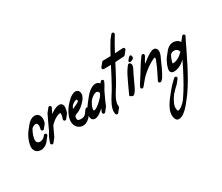

<svg xmlns="http://www.w3.org/2000/svg" viewBox="-290 -1661 3411 2952"><g transform="rotate(-30 1415.0 -185.0)"><path d="M257 -185C244.7 -192.8 228.5 -189.2 220.6 -177.1C219.4 -175.8 218.3 -174.5 217.3 -173C216.1 -171.7 215 -170.4 214.1 -168.9C212.9 -167.7 211.8 -166.3 210.8 -164.8C209.6 -163.6 208.5 -162.2 207.5 -160.7C206.3 -159.5 205.3 -158.2 204.3 -156.7C204.2 -156.6 204.1 -156.5 204.1 -156.5C204 -156.4 204 -156.4 204 -156.4C189.5 -141.8 171.4 -130.6 151.9 -124.9C138.1 -120.6 123.7 -119.4 110.7 -121.3C97.7 -123.3 86.4 -128.4 78.7 -136.6C74.7 -140.6 71.4 -145.3 69.1 -150.9C67.6 -153.5 67 -156.7 65.9 -159.6C65.3 -162.9 64.2 -165.9 63.9 -169.4L63.3 -174.5L63.1 -179.8C62.8 -183.3 63.1 -187 63.1 -190.7C63.7 -198.3 64.5 -206.1 66.1 -214C71.8 -245.9 83.1 -278.3 97 -308.9C104.7 -325.6 113.3 -341.8 122.9 -357.3C136.8 -370 151.9 -380.2 167.6 -385.9C174.1 -388.4 180.7 -389.7 187.2 -390.6C194 -391 199.7 -391.1 204.3 -389.8C213.5 -387.4 220 -381.6 224.9 -370.6C229.8 -359.9 231.4 -345.3 230.8 -330.4C230 -315.3 226.9 -299.7 222.3 -284.2L222.3 -284.1L222.3 -284.1C218.1 -270 226.2 -255.2 240.3 -251C251.9 -247.6 263.8 -252.5 270.1 -262.1C271.3 -263.4 272.4 -264.7 273.3 -266.2C274.6 -267.5 275.6 -268.8 276.6 -270.3C277.8 -271.6 278.9 -272.9 279.9 -274.4C281.1 -275.6 282.2 -277 283.2 -278.5C284.4 -279.7 285.5 -281.1 286.4 -282.6C287.7 -283.8 288.7 -285.2 289.7 -286.7C290.9 -287.9 292 -289.3 293 -290.8C294.2 -292 295.3 -293.4 296.2 -294.9C297.5 -296.1 298.6 -297.5 299.5 -298.9C300.7 -300.2 301.8 -301.5 302.8 -303C304 -304.3 305.1 -305.6 306.1 -307.1C307.3 -308.4 308.4 -309.7 309.3 -311.2C310.6 -312.5 311.7 -313.8 312.6 -315.3C313.8 -316.5 314.9 -317.9 315.9 -319.4C317.1 -320.6 318.2 -322 319.2 -323.5C322.1 -326.5 324.5 -330.2 325.7 -334.5C331.3 -353.1 335.3 -372.6 336.3 -393.2C337.1 -413.7 335.6 -435.5 326.1 -457.5C321.3 -468.4 314.3 -479.2 304.5 -488.2C294.8 -497.1 282.5 -503.7 269.9 -506.8C263.7 -508.4 257.4 -509.3 251.3 -509.5C245 -510 239.8 -509.2 234 -509C222.9 -507.6 211.9 -505.2 201.8 -501.4C181.4 -493.9 163.7 -482.6 148.2 -469.9C132.8 -457 119.4 -442.8 107.3 -427.8C106.7 -427 106.1 -426.2 105.4 -425.4C105 -424.8 104.5 -424.3 104 -423.7C103.4 -422.9 102.8 -422.1 102.2 -421.3C101.7 -420.7 101.2 -420.2 100.8 -419.6C100.1 -418.8 99.5 -418 98.9 -417.2C98.4 -416.6 97.9 -416.1 97.5 -415.5C96.9 -414.7 96.3 -413.9 95.6 -413.1C95.2 -412.6 94.7 -412 94.2 -411.4C93.6 -410.6 93 -409.8 92.4 -409C91.9 -408.5 91.4 -407.9 90.9 -407.3C90.3 -406.5 89.7 -405.7 89.1 -404.9C88.6 -404.4 88.1 -403.8 87.7 -403.3C87 -402.5 86.4 -401.6 85.8 -400.8C85.4 -400.3 84.9 -399.7 84.4 -399.2C83.8 -398.4 83.2 -397.6 82.6 -396.8C82.1 -396.2 81.6 -395.6 81.1 -395.1C80.5 -394.3 79.9 -393.5 79.3 -392.7C78.8 -392.1 78.3 -391.6 77.9 -391C77.2 -390.2 76.6 -389.4 76 -388.6C75.5 -388 75.1 -387.5 74.6 -386.9C74 -386.1 73.4 -385.3 72.7 -384.5C72.3 -383.9 71.8 -383.4 71.3 -382.8C70.7 -382 70.1 -381.2 69.5 -380.4C69 -379.8 68.5 -379.3 68.1 -378.7C67.4 -377.9 66.8 -377.1 66.2 -376.3C65.7 -375.7 65.2 -375.2 64.8 -374.6C64.1 -373.8 63.6 -373 62.9 -372.2C62.5 -371.7 62 -371.1 61.5 -370.5C60.9 -369.7 60.3 -368.9 59.7 -368.1C59.2 -367.6 58.7 -367 58.2 -366.5C57.6 -365.7 57 -364.8 56.4 -364C55.9 -363.5 55.4 -362.9 55 -362.4C30.9 -332.3 11.9 -299.7 -3.7 -265.7C-19.2 -231.5 -31.7 -196.2 -38.7 -157.9C-40.5 -148.4 -41.6 -138.5 -42.3 -128.3C-42.5 -123.1 -42.8 -118 -42.5 -112.6L-42.1 -104.6L-41.1 -96.4C-40.6 -91 -39 -85.4 -37.8 -80C-35.9 -74.5 -34.5 -69 -31.8 -63.7C-27.1 -52.9 -20.3 -42.6 -11.7 -34C-3.3 -25.3 6.8 -18.1 17.5 -13.1C28.2 -8.1 39.3 -4.9 50.5 -3.2C72.7 0 94.6 -2.3 114.8 -8.4C150.6 -19.1 182.3 -41.3 204.8 -71.1C205.9 -72.5 207.1 -73.8 208.1 -75.2C209.2 -76.6 210.3 -77.9 211.4 -79.3C212.5 -80.7 213.6 -82 214.7 -83.4C215.7 -84.7 216.9 -86.1 217.9 -87.5C219 -88.8 220.1 -90.2 221.2 -91.6C222.3 -92.9 223.4 -94.3 224.5 -95.7C225.6 -97 226.7 -98.4 227.7 -99.7C228.8 -101.1 230 -102.4 231 -103.8C232.1 -105.2 233.2 -106.5 234.3 -107.9C235.4 -109.3 236.5 -110.6 237.6 -112C238.7 -113.4 239.8 -114.7 240.8 -116.1C241.9 -117.5 243 -118.8 244.1 -120.2C245.2 -121.6 246.3 -122.9 247.4 -124.3C248.5 -125.7 249.6 -127 250.6 -128.4C251.7 -129.7 252.9 -131.1 253.9 -132.5C258 -137.5 261.9 -142.8 265.4 -148.3L265.4 -148.3C273.3 -160.8 269.5 -177.2 257 -185Z M595.9 -246 595.8 -245.7 595.7 -245.6C590.9 -231.7 598.3 -216.5 612.2 -211.7C624 -207.6 636.6 -212.4 643.1 -222.4C644.4 -223.6 645.4 -225 646.4 -226.5C647.6 -227.7 648.7 -229.1 649.7 -230.6C650.9 -231.8 652 -233.2 653 -234.7C654.2 -235.9 655.3 -237.3 656.2 -238.8C657.4 -240 658.5 -241.4 659.5 -242.9C660.7 -244.1 661.8 -245.5 662.8 -246.9C664 -248.2 665.1 -249.6 666 -251C667.3 -252.3 668.4 -253.6 669.3 -255.1C670.5 -256.4 671.6 -257.7 672.6 -259.2C673.8 -260.5 674.9 -261.8 675.9 -263.3C677.1 -264.6 678.2 -265.9 679.1 -267.4C680.4 -268.6 681.4 -270 682.4 -271.5C683.6 -272.7 684.7 -274.1 685.7 -275.6C686.9 -276.8 688 -278.2 689 -279.7C690.2 -280.9 691.3 -282.3 692.2 -283.8C694.9 -286.5 697.1 -289.8 698.4 -293.6C708 -321.4 717.1 -349.4 719.9 -382.4C720.5 -390.7 720.6 -399.4 719.3 -409C718 -418.4 715.2 -429.2 708.2 -439.9C701.3 -450.7 688.9 -459.5 677.3 -462.7C665.5 -466.4 655 -466 646.7 -465.5C629.2 -464.2 613.4 -460 598.5 -454.6C583.6 -449.3 569.7 -442.6 556.4 -435.3C534.3 -423.2 514.1 -409 494.9 -393.6C509.3 -424.2 523.9 -454.6 538.9 -484.8L538.9 -484.8C545.4 -498 540.1 -514 526.9 -520.5C514.7 -526.6 500.1 -522.3 492.9 -511.1C491.6 -509.9 490.6 -508.5 489.6 -507C488.4 -505.8 487.3 -504.4 486.3 -502.9C485.1 -501.7 484 -500.4 483 -498.9C481.8 -497.6 480.7 -496.3 479.8 -494.8C478.6 -493.5 477.5 -492.2 476.5 -490.7C475.3 -489.4 474.2 -488.1 473.2 -486.6C472 -485.4 470.9 -484 470 -482.5C468.7 -481.3 467.7 -479.9 466.7 -478.4C465.5 -477.2 464.4 -475.8 463.4 -474.3C462.2 -473.1 461.1 -471.7 460.1 -470.2C458.9 -469 457.8 -467.6 456.9 -466.1C455.6 -464.9 454.6 -463.5 453.6 -462C452.4 -460.8 451.3 -459.5 450.3 -458C449.1 -456.7 448 -455.4 447 -453.9C445.8 -452.6 444.7 -451.3 443.8 -449.8C441.9 -447.8 440.1 -445.7 438.9 -443.1C398.2 -361.4 360.8 -278.6 323.1 -196.3C320.6 -192.6 318.1 -188.9 315.7 -185.1C284.1 -135.6 259.3 -81.7 242.8 -25.1C239.3 -13 244.9 0.4 256.7 6.2C268.9 12.2 283.4 7.9 290.6 -3.2C291.8 -4.5 292.9 -5.8 293.9 -7.3C295.1 -8.5 296.2 -9.9 297.2 -11.4C298.4 -12.6 299.5 -14 300.4 -15.5C301.6 -16.7 302.7 -18.1 303.7 -19.6C304.9 -20.8 306 -22.2 307 -23.7C308.2 -24.9 309.3 -26.3 310.2 -27.8C311.5 -29 312.5 -30.4 313.5 -31.9C314.7 -33.1 315.8 -34.4 316.8 -35.9C318 -37.2 319.1 -38.5 320.1 -40C321.3 -41.3 322.4 -42.6 323.3 -44.1C324.5 -45.4 325.6 -46.7 326.6 -48.2C327.8 -49.4 328.9 -50.8 329.9 -52.3C331.1 -53.5 332.2 -54.9 333.1 -56.4C334.4 -57.6 335.4 -59 336.4 -60.5C337.6 -61.7 338.7 -63.1 339.7 -64.6C341.6 -66.5 343.4 -68.8 344.7 -71.4C371.5 -125.9 397 -180.9 422.2 -235.9C422.6 -236.5 423 -237.1 423.4 -237.7C436.6 -251.9 450.6 -265.4 465.2 -277.9C485.5 -295.1 507 -310.8 529.7 -323.2C552.1 -335.5 576.5 -345.4 598 -346.9C603.7 -347.3 607.5 -347.1 609.2 -346.4C611.2 -345.7 610.8 -345.8 611.6 -344.8C612.4 -343.7 613.7 -340.7 614.2 -336.3C614.8 -331.8 614.9 -326.5 614.5 -320.8C612.6 -297.5 604.8 -271.3 595.9 -246Z M900.8 -345.1C882.1 -334.3 862.1 -324.7 841.7 -316C831.5 -311.7 821.2 -307.6 810.8 -303.7L809.3 -303.1C816 -319 824.2 -334.4 833.6 -349.2C837.6 -353.1 841.6 -357 845.8 -360.7C861.5 -374.4 878.8 -386.8 895.9 -394C904.3 -397.6 912.7 -399.7 919.1 -399.8C926.1 -399.8 931 -398 933.3 -395.8C935.7 -393.7 937.5 -390.4 937.8 -384.1C937.8 -379 937.1 -373.4 935.7 -367.8C924.8 -359.6 913.1 -352 900.8 -345.1ZM861.5 -9.4C894.6 -20.4 924.4 -42.9 948 -68.4C976.6 -99.4 1000.2 -136.1 1020.3 -173C1025.5 -182.7 1030.5 -194 1026.7 -204.2C1021.4 -218.2 1001.8 -221.6 988.4 -214.9C970.6 -206 959.8 -184.9 948.7 -169.1C935.7 -150.6 921.2 -130.5 900.9 -119.5C879.4 -107.9 854.2 -107.4 830.5 -108.8C817.1 -109.6 801.1 -111.1 790.6 -120.5C777.4 -132.3 780.9 -154.3 782.3 -170C784 -189.8 798.6 -202.3 816.5 -208.6C851.5 -220.9 884.7 -237.5 914.5 -259.6C928 -269.7 940.8 -280.8 952.7 -292.8C985.5 -325.9 1018.9 -359.6 1035.2 -404.4C1051.2 -448.2 1040.9 -508.8 987.5 -517.7C942.7 -525.2 895 -493.9 862.9 -466C806.1 -416.8 755.9 -358.2 721.9 -290.8C688.9 -225.3 665.1 -138.9 703.7 -70.5C722.7 -36.7 757 -11.9 795.1 -4.5C818.1 0 840.4 -2.4 861.5 -9.4Z M1165.7 -309.9C1181.5 -322.9 1198.3 -334.4 1215.2 -341.8C1232.2 -349.3 1248.3 -351.6 1261.2 -347.2C1267.5 -345.3 1272.9 -341.8 1277.7 -336.7C1282.6 -331.6 1286.8 -324.6 1290.2 -316.7L1290.3 -316.4C1291.2 -314.2 1292.5 -312.3 1293.9 -310.5C1292.9 -308.6 1291.9 -306.8 1290.9 -304.9C1286.8 -297 1282.8 -289.1 1278.8 -281.2C1277.5 -279.3 1276.2 -277.4 1274.9 -275.4C1270.2 -268.7 1265.4 -262 1260.6 -255.4C1256 -250.1 1251.4 -244.9 1246.7 -239.7C1217.7 -208.1 1186.4 -178 1152.9 -153.4C1136.3 -141.4 1118.5 -130.5 1102.1 -124.9C1098.1 -123.6 1094.2 -122.6 1091 -122.2C1089.3 -122 1087.9 -121.9 1086.5 -121.9C1084.8 -121.9 1083.4 -122.1 1082.1 -122.2C1079.5 -122.6 1077.9 -123.4 1077.1 -124C1076.2 -124.6 1075.7 -125.1 1074.9 -126.5C1073.4 -129.3 1072.1 -135.6 1072.9 -144.5C1073.5 -153 1075.5 -162.4 1078.1 -171.8C1083.5 -190.6 1091.8 -209.7 1101.4 -228.2C1110.1 -244.8 1120 -261.1 1130.7 -276.8C1141.8 -288.6 1153.5 -299.8 1165.7 -309.9ZM1377.1 -319.6C1400.6 -354.6 1422 -391.3 1439 -431.2C1444 -442.9 1439.9 -456.9 1428.8 -464C1416.5 -471.9 1400.2 -468.4 1392.3 -456.2C1391 -455 1390 -453.6 1389 -452.1C1387.8 -450.9 1386.7 -449.5 1385.7 -448C1384.5 -446.8 1383.4 -445.4 1382.4 -443.9C1381.2 -442.7 1380.1 -441.3 1379.2 -439.8C1378 -438.6 1376.9 -437.2 1375.9 -435.7C1375.1 -434.9 1374.4 -433.9 1373.7 -433C1372.1 -434.9 1370.6 -436.8 1368.8 -438.7C1358.6 -449.7 1344.7 -458.8 1329.9 -463.4C1314.9 -468.2 1300.1 -469 1285.5 -467.3C1271.2 -465.4 1258.2 -461.2 1246.4 -456.1C1222.6 -445.6 1202.6 -431.5 1184.2 -416.4C1165.8 -401.2 1149.1 -384.6 1133.6 -367.2C1125.5 -358 1117.6 -348.5 1110.1 -338.9C1109 -337.5 1107.9 -336.2 1106.8 -334.8C1105.7 -333.4 1104.6 -332.1 1103.5 -330.7C1102.4 -329.3 1101.3 -328 1100.3 -326.6C1099.2 -325.2 1098.1 -323.9 1097 -322.5C1095.9 -321.2 1094.8 -319.8 1093.7 -318.4C1092.6 -317.1 1091.5 -315.7 1090.4 -314.3C1089.4 -313 1088.2 -311.6 1087.2 -310.3C1086.1 -308.9 1085 -307.5 1083.9 -306.2C1082.8 -304.8 1081.7 -303.4 1080.6 -302.1C1079.5 -300.7 1078.4 -299.4 1077.4 -298C1076.3 -296.6 1075.2 -295.3 1074.1 -293.9C1073 -292.5 1071.9 -291.2 1070.8 -289.8C1069.7 -288.4 1068.6 -287.1 1067.5 -285.7C1066.5 -284.3 1065.3 -283 1064.3 -281.6C1063.2 -280.3 1062.1 -278.9 1061 -277.5C1038.6 -249.4 1018.7 -219.5 1001.8 -187.3C991 -166.5 981.4 -144.7 974.5 -120.9C971.2 -108.9 968.5 -96.5 967.5 -82.9C966.6 -69.8 966.7 -53 975.6 -36C979.9 -27.6 987 -19.5 995.4 -14.1C1003.8 -8.5 1012.9 -5.5 1021.3 -4.2C1025.4 -3.6 1029.5 -3.2 1033.5 -3.2C1037.6 -3.2 1041.7 -3.5 1045.6 -3.9C1053.3 -5 1060.2 -6.8 1066.7 -9C1092.4 -17.9 1112.5 -31.2 1131.8 -44.9C1153.3 -60.7 1173.1 -77.7 1191.9 -95.6L1187.5 -85.6L1178 -63.2L1173.3 -51.8L1170.9 -45.9C1170.1 -43.9 1168.9 -40.4 1168 -37.7C1163.7 -24.6 1170.2 -10.1 1183.2 -4.8C1195.2 0 1208.6 -4.5 1215.3 -15C1216.5 -16.2 1217.6 -17.6 1218.6 -19C1219.8 -20.3 1220.9 -21.6 1221.9 -23.1C1223.1 -24.4 1224.2 -25.7 1225.1 -27.2C1226.4 -28.5 1227.5 -29.8 1228.4 -31.3C1229.6 -32.5 1230.7 -33.9 1231.7 -35.4C1232.9 -36.6 1234 -38 1235 -39.5C1236.2 -40.7 1237.3 -42.1 1238.2 -43.6C1239.4 -44.8 1240.5 -46.2 1241.5 -47.7C1242.7 -48.9 1243.8 -50.3 1244.8 -51.8C1246 -53 1247.1 -54.4 1248.1 -55.9C1249.3 -57.1 1250.4 -58.5 1251.3 -59.9C1252.5 -61.2 1253.6 -62.5 1254.6 -64C1255.8 -65.3 1256.9 -66.6 1257.9 -68.1C1259.1 -69.4 1260.2 -70.7 1261.1 -72.2C1262.4 -73.5 1263.4 -74.8 1264.4 -76.3C1266.8 -78.7 1268.7 -81.6 1270 -84.9L1271.7 -89L1279.5 -108.2L1288.8 -130L1307.9 -173.7C1320.9 -202.8 1334.3 -231.7 1348 -260.4C1357.4 -280.3 1367.2 -300 1377.1 -319.6Z M1603.2 -354.1C1626.6 -395.6 1648.9 -437.5 1671 -479.4L1735 -602.8C1787.5 -605.2 1839.9 -608.4 1892.2 -612.2L1892.2 -612.2C1900.9 -612.8 1908.2 -617.6 1912.6 -624.3C1913.8 -625.6 1914.9 -627 1915.9 -628.4C1917.1 -629.7 1918.2 -631 1919.1 -632.5C1920.4 -633.8 1921.5 -635.1 1922.4 -636.6C1923.6 -637.9 1924.7 -639.2 1925.7 -640.7C1926.9 -642 1928 -643.3 1929 -644.8C1930.2 -646 1931.3 -647.4 1932.2 -648.9C1933.5 -650.1 1934.5 -651.5 1935.5 -653C1936.7 -654.2 1937.8 -655.6 1938.8 -657.1C1940 -658.3 1941.1 -659.7 1942.1 -661.1C1943.3 -662.4 1944.4 -663.8 1945.3 -665.2C1946.5 -666.5 1947.6 -667.9 1948.6 -669.3C1949.8 -670.6 1950.9 -671.9 1951.9 -673.4C1953.1 -674.7 1954.2 -676 1955.1 -677.5C1956.4 -678.8 1957.5 -680.1 1958.4 -681.6C1959.6 -682.9 1960.7 -684.2 1961.7 -685.7C1966.8 -690.9 1969.8 -698.2 1969.2 -706.1C1968.2 -720.8 1955.5 -731.8 1940.8 -730.8C1892.8 -727.3 1844.8 -724.3 1796.9 -722L1801.5 -730.9C1845.4 -814.2 1891 -896.3 1940.6 -975.5L1940.7 -975.5C1948.5 -988 1944.7 -1004.4 1932.3 -1012.3C1919.9 -1020 1903.8 -1016.4 1895.9 -1004.3C1894.7 -1003 1893.6 -1001.7 1892.6 -1000.2C1891.4 -998.9 1890.3 -997.6 1889.3 -996.1C1888.1 -994.8 1887 -993.5 1886.1 -992C1884.8 -990.8 1883.8 -989.4 1882.8 -987.9C1881.6 -986.7 1880.5 -985.3 1879.5 -983.8C1878.3 -982.6 1877.2 -981.2 1876.2 -979.7C1875 -978.5 1873.9 -977.1 1873 -975.6C1871.8 -974.4 1870.7 -973 1869.7 -971.5C1868.5 -970.3 1867.4 -968.9 1866.4 -967.4C1865.2 -966.2 1864.1 -964.8 1863.1 -963.4C1861.9 -962.1 1860.9 -960.8 1859.9 -959.3C1858.7 -958 1857.6 -956.7 1856.6 -955.2C1855.4 -953.9 1854.3 -952.6 1853.3 -951.1C1852.1 -949.9 1851 -948.5 1850.1 -947C1848.9 -945.8 1847.8 -944.4 1846.8 -942.9C1845.5 -941.6 1844.2 -940.1 1843.2 -938.4C1798.2 -866.6 1756.8 -792.9 1717.2 -718.6C1672.3 -717.1 1627.5 -716.3 1582.7 -716.3H1582.7C1573.3 -716.3 1565.1 -711.5 1560.4 -704.2C1559.2 -703 1558.1 -701.6 1557.1 -700.1C1555.9 -698.9 1554.8 -697.5 1553.9 -696.1C1552.6 -694.8 1551.5 -693.4 1550.6 -692C1549.4 -690.7 1548.3 -689.3 1547.3 -687.9C1546.1 -686.6 1545 -685.3 1544 -683.8C1542.8 -682.5 1541.7 -681.2 1540.8 -679.7C1539.5 -678.4 1538.4 -677.1 1537.5 -675.6C1536.3 -674.4 1535.2 -673 1534.2 -671.5C1533 -670.3 1531.9 -668.9 1530.9 -667.4C1529.7 -666.2 1528.6 -664.8 1527.7 -663.3C1526.4 -662.1 1525.4 -660.7 1524.4 -659.2C1523.2 -658 1522.1 -656.6 1521.1 -655.2C1519.9 -653.9 1518.8 -652.5 1517.8 -651.1C1516.6 -649.8 1515.5 -648.4 1514.6 -647C1513.3 -645.7 1512.3 -644.4 1511.3 -642.9C1506.6 -638.1 1503.7 -631.5 1503.7 -624.3C1503.7 -609.6 1515.6 -597.6 1530.3 -597.6C1571.9 -597.6 1613.5 -598.4 1655 -599.6L1571.5 -438.8C1549.6 -397.1 1527.4 -355.6 1504.4 -314.7C1493.1 -294.2 1481.2 -274 1469.5 -253.7C1458 -234.3 1445.1 -214.5 1432.4 -194.5C1406.9 -154.3 1381.3 -113.2 1361 -67.7C1350.9 -44.9 1341.8 -21.3 1336.4 4.5C1335 11 1334.2 17.6 1333.1 24.2C1332 30.7 1332.1 37.8 1331.6 44.5C1330.9 58.2 1332.3 72.5 1335.6 86.5C1338.9 100.9 1353.1 109.7 1367.4 106.4C1374.5 104.8 1380.2 100.5 1383.8 94.9C1385 93.6 1386.1 92.3 1387.1 90.8C1388.3 89.6 1389.4 88.2 1390.4 86.7C1391.6 85.5 1392.7 84.1 1393.6 82.6C1394.8 81.4 1395.9 80 1396.9 78.5C1398.1 77.3 1399.2 75.9 1400.2 74.5C1401.4 73.2 1402.5 71.8 1403.4 70.4C1404.7 69.1 1405.8 67.7 1406.7 66.3C1407.9 65 1409 63.7 1410 62.2C1411.2 60.9 1412.3 59.6 1413.3 58.1C1414.5 56.8 1415.6 55.5 1416.5 54C1417.8 52.7 1418.9 51.4 1419.8 49.9C1421 48.7 1422.1 47.3 1423.1 45.8C1424.3 44.6 1425.4 43.2 1426.3 41.7C1427.6 40.5 1428.7 39.1 1429.6 37.6C1430.8 36.4 1431.9 35 1432.9 33.6C1439 27.3 1441.9 18.2 1439.8 9.1L1439.7 8.7C1437.7 -0.2 1436.5 -9.7 1437.2 -19.6C1437.6 -24.6 1437.4 -29.5 1438.3 -34.6C1439.2 -39.7 1439.8 -44.7 1440.9 -49.9C1445.1 -70.4 1453 -91.1 1462 -111.5C1480.2 -152.4 1504.6 -191.8 1529.6 -231.3C1542.2 -251.2 1555.2 -271 1567.8 -292.1C1579.7 -312.8 1591.7 -333.3 1603.2 -354.1Z M1989.8 -575.2C1973 -586.6 1951.3 -559.6 1942.8 -549.5C1932.9 -537.8 1901.6 -505.8 1921.2 -492.5C1941.3 -478.9 1987.2 -503.6 1997.2 -517.3C2006 -529.5 2008.6 -562.6 1989.8 -575.2ZM1910 -478.3C1891.7 -484 1881.9 -469.6 1871.9 -456.9C1816.2 -386 1782 -307.3 1743.4 -226.4C1715.9 -168.6 1689.3 -110.6 1662.9 -52.5C1656.9 -39.1 1687.3 -23.3 1700.7 -17.2C1738.7 0 1788.7 -96.4 1800.2 -121C1826 -176.3 1851.1 -232 1877.4 -287C1894 -321.7 1912.1 -355.5 1928.7 -390.2C1939.2 -412.3 1951.3 -465.4 1910 -478.3Z M2401.3 -392.4C2404.6 -420.1 2400.2 -453.6 2377.3 -470.3C2358.2 -484.2 2334.9 -482.9 2313.2 -476.6C2265.2 -462.7 2225.5 -429.4 2184.8 -402C2162.5 -387 2138 -361.1 2114.4 -351.3C2121.3 -354.2 2131.6 -380.3 2135.7 -387.1C2144 -400.8 2152.3 -414.5 2160.4 -428.4C2171.2 -446.9 2196.7 -480 2167.9 -496C2140 -511.6 2119.4 -469.4 2106.4 -451.8C2059.6 -387.8 2019.8 -319 1978 -251.6C1943 -195.2 1903.8 -140.8 1873.5 -81.6C1867.3 -69.6 1871.1 -54.5 1882.7 -47.1C1901.4 -35.1 1916.5 -51.4 1927.6 -65.3C1972.4 -121.3 2016.5 -176.6 2071.5 -223.3C2100.5 -247.9 2130.9 -271 2162.4 -292.5C2193.8 -313.7 2226.5 -333.9 2259.5 -349.2C2268.3 -353.3 2294 -368.6 2298.7 -352C2303.6 -334.2 2286 -304.8 2279.8 -288.7C2270.6 -264.7 2260.9 -240.8 2250.8 -217.2C2222.5 -151.2 2187.3 -89.1 2156.2 -24.6C2149.8 -11.3 2155.4 4.6 2168.6 11C2215 33.3 2267.5 -89.1 2283.6 -117.2C2293.3 -134.4 2302.7 -154 2310.5 -171.4C2326.9 -207 2342.9 -242.8 2358.6 -278.9C2373.1 -312.3 2392.7 -345.9 2399.7 -382C2400.4 -385.3 2400.9 -388.8 2401.3 -392.4Z M2573.5 -300.2C2577.5 -301 2581.3 -302.5 2585.2 -302.9C2593 -304.4 2601.1 -304.3 2609.6 -303.6C2626.4 -302 2642.6 -296.4 2654.4 -287.2C2666.2 -278.1 2673.4 -265.9 2676 -251.1L2676.1 -250.8C2676.8 -246.8 2678.4 -243.2 2680.6 -240C2679.3 -238.6 2678 -237.2 2676.6 -235.8C2648.2 -207.5 2617 -182.2 2583.1 -164.9C2566.1 -156.2 2548.5 -149.7 2530.6 -146.2C2526.1 -145.4 2521.6 -144.4 2517.1 -144.1L2510.4 -143.3L2503.6 -143.1C2498.9 -142.8 2495.2 -142.9 2492.2 -143.3C2490.6 -143.5 2489.4 -143.8 2488.7 -144C2488.5 -145.1 2488.3 -146.9 2488.3 -148.9C2488.3 -150.5 2489 -155.6 2489.9 -159.8C2490.7 -164.3 2491.8 -168.9 2493 -173.6C2497.9 -192.4 2504.6 -211.4 2512.2 -229.8C2519.2 -246.5 2527.2 -262.9 2536.1 -278.5C2544.4 -285.4 2553 -291.4 2562.1 -295.5C2565.8 -297.6 2569.8 -298.6 2573.5 -300.2ZM2819.5 -308.7 2843.7 -358.3 2856 -382.5C2858 -386.5 2860.1 -390.4 2862.2 -394.1C2862.4 -394.6 2862.7 -395 2863 -395.5C2865 -398.7 2867 -401.9 2868.9 -405.2L2869.2 -405.6C2876.4 -417.6 2873.2 -433.2 2861.5 -441.2C2849.4 -449.6 2832.8 -446.5 2824.5 -434.4C2824.2 -434.1 2824 -433.7 2823.8 -433.3C2822.9 -432.4 2822 -431.4 2821.2 -430.3C2821 -430 2820.7 -429.6 2820.5 -429.2C2819.6 -428.3 2818.7 -427.4 2818 -426.3C2817.7 -425.9 2817.5 -425.5 2817.2 -425.2C2816.3 -424.2 2815.4 -423.3 2814.7 -422.2C2814.4 -421.8 2814.2 -421.4 2814 -421.1C2813.1 -420.1 2812.2 -419.2 2811.4 -418.1C2811.1 -417.7 2810.9 -417.4 2810.7 -417C2809.8 -416 2808.9 -415.1 2808.1 -414C2807.9 -413.6 2807.7 -413.3 2807.4 -412.9C2806.5 -411.9 2805.6 -411 2804.9 -409.9C2804.6 -409.5 2804.4 -409.2 2804.1 -408.8C2803.2 -407.9 2802.3 -406.9 2801.6 -405.8C2801.3 -405.4 2801.1 -405.1 2800.9 -404.7C2800 -403.8 2799.1 -402.8 2798.3 -401.7C2798.1 -401.3 2797.8 -401 2797.6 -400.6C2796.7 -399.7 2795.8 -398.7 2795 -397.6C2794.8 -397.2 2794.6 -396.9 2794.3 -396.5C2793.4 -395.6 2792.5 -394.6 2791.8 -393.5C2791.5 -393.2 2791.3 -392.8 2791 -392.4C2790.2 -391.5 2789.3 -390.6 2788.5 -389.5C2788.2 -389.1 2788 -388.7 2787.8 -388.4C2786.9 -387.4 2786 -386.5 2785.2 -385.4C2785 -385 2784.8 -384.6 2784.5 -384.3C2783.6 -383.3 2782.7 -382.4 2782 -381.3C2781.7 -380.9 2781.5 -380.6 2781.2 -380.2C2780.3 -379.2 2779.4 -378.3 2778.7 -377.2C2778.4 -376.8 2778.2 -376.5 2778 -376.1C2777.1 -375.1 2776.2 -374.2 2775.4 -373.1C2775.1 -372.7 2774.9 -372.4 2774.7 -372C2773.8 -371 2772.9 -370.1 2772.1 -369C2770.4 -366.5 2769 -364.3 2767.7 -362.2C2767.4 -362.8 2767.1 -363.5 2766.7 -364.1C2759.5 -376.1 2749.9 -386.6 2739.2 -394.9C2717.5 -411.5 2692.1 -419.6 2667.1 -422.1C2642.5 -424.7 2614.4 -420.5 2591.8 -409.2C2568.6 -398.4 2549.7 -382.4 2533.6 -365.4C2528.8 -360.1 2524.3 -354.7 2519.9 -349.2C2518.7 -347.8 2517.7 -346.5 2516.6 -345.1C2515.5 -343.7 2514.4 -342.4 2513.3 -341C2512.2 -339.6 2511.1 -338.3 2510 -336.9C2508.9 -335.6 2507.9 -334.2 2506.8 -332.8C2505.7 -331.5 2504.6 -330.1 2503.5 -328.7C2502.4 -327.4 2501.3 -326 2500.2 -324.6C2499.1 -323.3 2498 -321.9 2497 -320.6C2495.8 -319.2 2494.8 -317.8 2493.7 -316.5C2492.6 -315.1 2491.5 -313.7 2490.4 -312.4C2489.3 -311 2488.2 -309.6 2487.1 -308.3C2486 -306.9 2485 -305.6 2483.9 -304.2C2482.7 -302.8 2481.7 -301.5 2480.6 -300.1C2479.5 -298.7 2478.4 -297.4 2477.3 -296C2476.2 -294.7 2475.1 -293.3 2474 -291.9C2472.9 -290.6 2471.9 -289.2 2470.8 -287.8C2444.6 -256.2 2425.9 -220.9 2410.7 -184.8C2402.2 -164.3 2394.9 -143.4 2389.1 -121.5C2387.7 -116 2386.4 -110.4 2385.2 -104.5C2384.1 -98.4 2383 -93.1 2382.7 -84.1C2382.7 -76.7 2383.2 -68.6 2386.8 -58.9C2388.4 -54.2 2391.3 -49.1 2394.8 -44.7C2398.5 -40.3 2402.9 -36.3 2407.5 -33.7C2416.7 -28.1 2425.4 -26.1 2432.8 -25.1C2440.3 -24.1 2447.2 -24.2 2452.9 -24.5L2462 -24.8L2470.9 -25.8C2476.9 -26.3 2482.8 -27.5 2488.6 -28.6C2512.1 -33.1 2534.3 -41.5 2554.8 -52C2589.9 -70 2620.5 -93.6 2648 -119.4C2623.3 -68.8 2598.3 -18.4 2572.6 31.6C2538.9 97 2504.1 161.9 2467.5 225.5C2430.8 289.1 2392.3 351.5 2350.4 410.8C2345.3 418 2340.1 425.1 2334.9 432.1C2311.8 458.4 2287 483.1 2260.2 502.2C2246.6 511.7 2232.4 519.5 2218.6 523.7L2213.4 525.2C2211.8 525.6 2210.1 525.8 2208.4 526.1C2205 527 2201.9 526.9 2198.7 527.2C2198.3 527.2 2197.8 527.3 2197.5 527.3C2197.5 527.2 2197.4 527.2 2197.3 527.2C2197.2 527.1 2197 527.1 2196.9 527.2C2196.8 527 2196.7 527.2 2196.6 527.1C2196.5 527.1 2196 526.7 2195 525.6C2192.9 523.5 2190.1 517.5 2188.2 510.9C2186.3 504.2 2185 496.4 2184.2 488.4C2183.5 480.6 2183.1 471.7 2183.4 464.1C2183.5 460.4 2183.7 456.5 2184.3 452.6C2184.6 448.8 2185.4 444.9 2186.2 440.9C2192.5 409.3 2207.3 377.2 2224.7 346.7C2237.9 323.6 2252.9 301.1 2268.9 279.3C2303.6 239 2341.1 200.7 2380.7 165.8L2380.9 165.6L2381 165.6C2382.8 163.9 2384.3 162 2385.6 160C2386.8 158.7 2387.9 157.4 2388.9 155.9C2390.1 154.6 2391.2 153.3 2392.1 151.8C2393.4 150.5 2394.5 149.2 2395.4 147.7C2396.7 146.4 2397.8 145.1 2398.7 143.6C2399.9 142.4 2401 141 2402 139.5C2403.2 138.3 2404.3 136.9 2405.2 135.5C2406.5 134.2 2407.6 132.8 2408.5 131.4C2409.8 130.1 2410.8 128.7 2411.8 127.3C2413 126 2414.1 124.6 2415.1 123.2C2416.3 121.9 2417.4 120.5 2418.3 119.1C2419.6 117.8 2420.7 116.5 2421.6 115C2422.8 113.7 2423.9 112.4 2424.9 110.9C2426.1 109.6 2427.2 108.3 2428.1 106.8C2429.4 105.5 2430.5 104.2 2431.4 102.7C2432.7 101.5 2433.8 100.1 2434.7 98.6C2444.3 88.8 2444.9 73.1 2435.6 62.5C2425.9 51.5 2409.1 50.5 2398.1 60.2C2340.9 110.7 2289.7 165.7 2242.8 225.4C2242.8 225.5 2242.8 225.5 2242.8 225.5C2241.7 226.9 2240.6 228.2 2239.6 229.5C2239.5 229.6 2239.5 229.6 2239.5 229.6C2238.4 230.9 2237.4 232.3 2236.3 233.6L2236.2 233.7C2235.2 235 2234.1 236.4 2233 237.7C2233 237.7 2233 237.8 2233 237.8C2231.9 239.1 2230.8 240.4 2229.8 241.8C2229.7 241.8 2229.7 241.8 2229.7 241.9C2228.6 243.2 2227.5 244.5 2226.5 245.9C2226.5 245.9 2226.4 245.9 2226.4 246C2225.4 247.3 2224.3 248.6 2223.2 250C2223.2 250 2223.2 250 2223.2 250.1C2222.1 251.4 2221 252.7 2219.9 254.1L2219.9 254.2C2218.8 255.5 2217.7 256.8 2216.7 258.2C2216.6 258.2 2216.6 258.2 2216.6 258.2C2215.5 259.6 2214.5 260.9 2213.4 262.3C2213.4 262.3 2213.4 262.3 2213.3 262.3C2212.3 263.7 2211.2 265 2210.1 266.3C2210.1 266.4 2210.1 266.4 2210.1 266.4C2209 267.8 2207.9 269.1 2206.9 270.4C2206.8 270.5 2206.8 270.5 2206.8 270.5C2205.7 271.9 2204.6 273.2 2203.6 274.5L2203.5 274.6C2202.5 276 2201.4 277.3 2200.3 278.6C2200.3 278.6 2200.3 278.7 2200.3 278.7C2199.2 280 2198.1 281.4 2197 282.7C2197 282.7 2197 282.8 2197 282.8C2195.9 284.1 2194.8 285.4 2193.8 286.8C2193.7 286.8 2193.7 286.9 2193.7 286.9C2192.6 288.2 2191.5 289.5 2190.5 290.9C2167.3 320.9 2145.3 352.1 2126.1 385.7C2107.1 419.3 2089.9 455.1 2081.6 496.1C2080.6 501.2 2079.6 506.4 2079.1 511.8C2078.4 517 2078 522.4 2077.8 527.9C2077.4 538.8 2077.9 548.5 2078.9 559C2079.9 569.4 2081.6 580 2084.7 591C2088 602 2092.1 613.8 2102.2 625.7C2107.2 631.5 2113.9 637.3 2122.3 641C2126.4 643 2130.9 644.1 2135.2 645.1C2137.4 645.4 2139.5 645.6 2141.7 645.8L2144.9 646C2145.9 646 2146.5 645.9 2147.3 645.9C2153.3 645.5 2159.4 645.3 2165 644.1C2167.9 643.5 2170.8 643.1 2173.6 642.4L2181.8 640.1C2203.4 633.4 2221.8 622.8 2238.4 611.2C2271.5 587.6 2298.7 559.9 2323.9 531.2C2331.3 522.8 2338.4 514.3 2345.4 505.6C2346.5 504.3 2347.5 502.9 2348.6 501.6C2349.8 500.2 2350.8 498.8 2351.9 497.5C2353 496.1 2354.1 494.7 2355.2 493.4C2356.3 492 2357.4 490.6 2358.5 489.3C2359.6 487.9 2360.6 486.5 2361.7 485.2C2362.8 483.8 2363.9 482.5 2365 481.1C2366.1 479.7 2367.2 478.4 2368.3 477C2369.4 475.7 2370.5 474.3 2371.6 472.9C2372.7 471.6 2373.7 470.2 2374.8 468.8C2375.9 467.5 2377 466.1 2378.1 464.7C2379.2 463.4 2380.3 462 2381.4 460.6C2382.5 459.3 2383.5 457.9 2384.6 456.5C2385.8 455.2 2386.8 453.8 2387.9 452.5C2389 451.1 2390.1 449.7 2391.2 448.4C2392.3 447 2393.4 445.6 2394.5 444.3C2412.6 422.1 2429.6 399.3 2446.1 376.2C2489.6 314.8 2528.8 251.2 2566 186.6C2603.1 122 2638.3 56.5 2672.3 -9.5C2706.3 -75.5 2739.1 -142 2771.4 -208.7Z"/></g></svg>

Font: Ambarawa
Style: Script
Weight: 500
Foundry: Ekosamp
Version: Version 1.001;